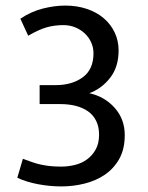

<svg xmlns="http://www.w3.org/2000/svg" viewBox="-20 -659 530 688"><path d="M53 -592Q92 -618 134 -628.5Q176 -639 214 -639Q256 -639 291.5 -627Q327 -615 352 -593.5Q377 -572 391 -542.5Q405 -513 405 -478Q405 -419 374.5 -380Q344 -341 300 -325Q355 -313 391 -272.5Q427 -232 427 -175Q427 -124 407 -89Q387 -54 355 -32.5Q323 -11 282.5 -1Q242 9 200 9Q158 9 116 1Q74 -7 42 -22L62 -90Q79 -84 94 -78.5Q109 -73 125 -69.5Q141 -66 158.5 -64Q176 -62 199 -62Q224 -62 248.5 -68Q273 -74 292 -88Q311 -102 323 -123.5Q335 -145 335 -177Q335 -205 324.5 -226Q314 -247 295.5 -260Q277 -273 252 -279.5Q227 -286 197 -286H122V-354H180Q238 -354 276.5 -382Q315 -410 315 -468Q315 -489 306.5 -507.5Q298 -526 283.5 -539.5Q269 -553 249.5 -561Q230 -569 207 -569Q175 -569 147 -561Q119 -553 81 -531Z"/></svg>

Font: Ek Mukta
Style: Regular
Weight: 400
Designer: Girish Dalvi and Yashodeep Gholap
Foundry: Ek Type
Version: Version 2.538;PS 1.001;hotconv 16.6.51;makeotf.lib2.5.65220;